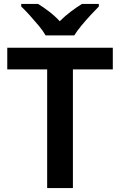

<svg xmlns="http://www.w3.org/2000/svg" viewBox="-20 -957 611 977"><path d="M351 0H220V-604H17V-714H554V-604H351ZM212 -777Q199 -800 176.5 -827Q154 -854 130.5 -880Q107 -906 88 -924V-937H174Q200 -921 229.5 -898.5Q259 -876 284 -849Q311 -876 341 -898.5Q371 -921 397 -937H483V-924Q465 -906 441 -880Q417 -854 394.5 -827Q372 -800 358 -777Z"/></svg>

Font: Noto Sans Adlam Unjoined SemiBold
Style: Regular
Weight: 600
Version: Version 3.001